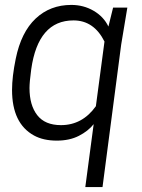

<svg xmlns="http://www.w3.org/2000/svg" viewBox="-20 -561 579 781"><path d="M397 200H327L361 -56Q339 -28 301 -8.5Q263 11 211 11Q156 11 118 -10Q29 -59 29 -195Q29 -249 44 -322Q66 -430 125 -485.5Q184 -541 270 -541Q320 -541 361 -517Q402 -493 421 -453L440 -530H498L473 -380ZM228 -52Q315 -52 370 -129L405 -392Q362 -478 279 -478Q135 -478 107 -279Q100 -227 100 -203Q100 -133 131.5 -92.5Q163 -52 228 -52Z"/></svg>

Font: Tanohe Sans
Style: Italic
Weight: 400
Designer: Village Type and Design LLC & Cristiano Sobral
Foundry: Cooper Hewitt Smithsonian Design Museum
Version: Version 1.00;September 29, 2021;FontCreator 13.0.0.2655 64-b